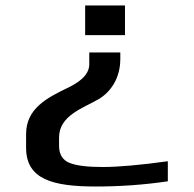

<svg xmlns="http://www.w3.org/2000/svg" viewBox="-20 -504 706 699"><path d="M329 175C416 175 504 169 591 156V83C490 97 411 104 353 104C298 104 258 99 233 89C208 79 195 58 195 27V-3C195 -83 280 -109 339 -143C385 -170 418 -222 418 -289V-313H305V-270C305 -227 260 -200 224 -183C152 -148 75 -109 75 -16V34C75 149 172 175 329 175ZM290 -484V-376H435V-484Z"/></svg>

Font: Gamestation Extended
Style: Regular
Weight: 400
Width: 7
Designer: Jonas Hecksher
Foundry: Jonas Hecksher, Playtypeª, e-types AS
Version: Version 1.003